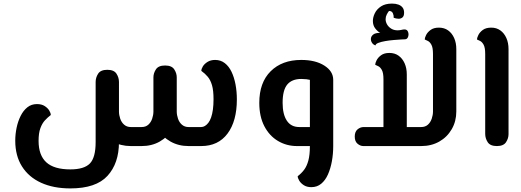

<svg xmlns="http://www.w3.org/2000/svg" viewBox="-20 -814 2904 1070"><path d="M372 236Q278 236 209 204.5Q140 173 102.5 113.5Q65 54 65 -30Q65 -66 72.5 -102Q80 -138 95 -168Q110 -198 132.5 -216Q155 -234 186 -234Q212 -234 229 -223Q246 -212 254.5 -198Q263 -184 263 -173Q247 -161 231 -144Q215 -127 205 -99.5Q195 -72 195 -29Q195 51 238 90.5Q281 130 372 130Q449 130 481 97Q513 64 513 -22V-357Q513 -382 527 -403.5Q541 -425 578 -425Q615 -425 629 -403.5Q643 -382 643 -357V-22Q643 96 579 166Q515 236 372 236ZM709 0Q653 0 608.5 -25Q564 -50 538.5 -94Q513 -138 513 -193H643Q643 -173 650 -152.5Q657 -132 672 -119Q687 -106 709 -106H731V0ZM1031 0Q975 0 930.5 -25Q886 -50 860.5 -94Q835 -138 835 -193H965Q965 -173 972 -152.5Q979 -132 994 -119Q1009 -106 1031 -106H1073V0ZM731 0V-106H769Q792 -106 806.5 -119Q821 -132 828 -152.5Q835 -173 835 -193V-383Q835 -406 849 -427.5Q863 -449 900 -449Q937 -449 951 -427.5Q965 -406 965 -383V-193Q965 -138 939.5 -94Q914 -50 870 -25Q826 0 769 0ZM1073 0V-106H1101Q1112 -106 1122 -112Q1132 -118 1141 -129.5Q1150 -141 1156.5 -159.5Q1163 -178 1166.5 -203.5Q1170 -229 1170 -261Q1170 -310 1161.5 -339Q1153 -368 1138 -386Q1123 -404 1102 -419Q1102 -430 1110.5 -444Q1119 -458 1136.5 -469Q1154 -480 1179 -480Q1210 -480 1233 -462Q1256 -444 1270.5 -413.5Q1285 -383 1292.5 -343.5Q1300 -304 1300 -260Q1300 -139 1248 -69.5Q1196 0 1101 0Z M1635 0Q1577 0 1529 -28.5Q1481 -57 1453 -111Q1425 -165 1425 -241Q1425 -354 1488.5 -417Q1552 -480 1659 -480Q1738 -480 1787.5 -448.5Q1837 -417 1837 -369V0H1707V-369Q1700 -371 1687 -372.5Q1674 -374 1659 -374Q1607 -374 1581 -343Q1555 -312 1555 -241Q1555 -177 1578.5 -141.5Q1602 -106 1648 -106H1837V0ZM1715 229Q1690 229 1673 218Q1656 207 1647.5 192.5Q1639 178 1639 168Q1660 152 1675 132Q1690 112 1698.5 80.5Q1707 49 1707 0V-106H1837V0Q1837 44 1829.5 85Q1822 126 1807.5 158.5Q1793 191 1770 210Q1747 229 1715 229Z M2005 0Q1988 0 1972.5 -13Q1957 -26 1957 -53Q1957 -80 1972.5 -93Q1988 -106 2007 -106H2327Q2350 -106 2364.5 -119Q2379 -132 2386 -152.5Q2393 -173 2393 -193V-513Q2393 -549 2384 -565Q2375 -581 2364 -586Q2353 -591 2347 -594Q2347 -603 2354.5 -618.5Q2362 -634 2379.5 -647Q2397 -660 2426 -660Q2456 -660 2477.5 -644.5Q2499 -629 2511 -602Q2523 -575 2523 -540V-193Q2523 -138 2497.5 -94Q2472 -50 2428 -25Q2384 0 2327 0ZM2117 -106V-372Q2117 -408 2108 -424Q2099 -440 2088 -445Q2077 -450 2071 -453Q2071 -462 2078.5 -477.5Q2086 -493 2103.5 -506Q2121 -519 2150 -519Q2180 -519 2201.5 -503.5Q2223 -488 2235 -461Q2247 -434 2247 -399V-106ZM2073 -561Q2061 -564 2053.5 -575Q2046 -586 2047 -599Q2048 -612 2060 -621.5Q2072 -631 2099 -631Q2086 -637 2072 -654.5Q2058 -672 2058 -697Q2058 -718 2069 -740.5Q2080 -763 2103.5 -778.5Q2127 -794 2165 -794Q2185 -794 2200 -788.5Q2215 -783 2223.5 -772Q2232 -761 2232 -743Q2232 -724 2222.5 -716.5Q2213 -709 2200 -709.5Q2187 -710 2174 -715Q2175 -727 2169.5 -740Q2164 -753 2148 -753Q2142 -746 2135.5 -733.5Q2129 -721 2129 -707Q2129 -692 2137 -678Q2145 -664 2160 -654.5Q2175 -645 2195 -645Q2207 -645 2217 -647.5Q2227 -650 2234 -650Q2249 -650 2254 -636.5Q2259 -623 2254.5 -609.5Q2250 -596 2238 -595Q2234 -595 2216 -594Q2198 -593 2174 -591Q2150 -589 2127 -585Q2104 -581 2088.5 -575Q2073 -569 2073 -561Z M2749 0Q2712 0 2698 -21.5Q2684 -43 2684 -68V-513Q2684 -549 2675 -565Q2666 -581 2655 -586Q2644 -591 2638 -594Q2638 -602 2645.5 -618Q2653 -634 2670.5 -647Q2688 -660 2718 -660Q2747 -660 2768.5 -644.5Q2790 -629 2802 -602Q2814 -575 2814 -540V-66Q2814 -43 2800 -21.5Q2786 0 2749 0Z"/></svg>

Font: El Messiri
Style: Regular
Weight: 400
Designer: Mohamed Gaber
Foundry: Kief Type Foundry
Version: Version 2.020